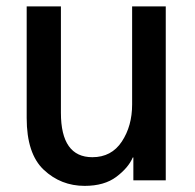

<svg xmlns="http://www.w3.org/2000/svg" viewBox="-20 -571 616 608"><path d="M64.5 -197.3V-550.8H172.9V-213.9Q172.9 -73.2 272.5 -73.2Q333 -73.2 365.7 -122.6Q398.4 -171.9 398.4 -240.2V-550.8H504.9V0H402.3V-72.3H400.4Q386.7 -40 348.6 -11.2Q310.5 17.6 248 17.6Q172.9 17.6 118.7 -33.2Q64.5 -84 64.5 -197.3Z"/></svg>

Font: Gothic A1 SemiBold
Style: Regular
Weight: 600
Version: Version 2.50